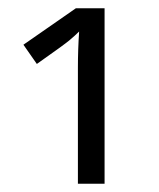

<svg xmlns="http://www.w3.org/2000/svg" viewBox="-20 -734 387 468"><path d="M165 -713.9H234.9V-286.1H169.9V-568.8Q169.9 -613.3 172.9 -657.2Q162.1 -646.5 148.9 -635.5Q135.7 -624.5 69.8 -578.1L37.1 -625Z"/></svg>

Font: Open Sans Y to K
Style: Regular
Weight: 400
Version: Version 1.10